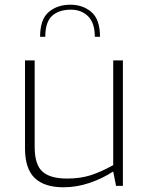

<svg xmlns="http://www.w3.org/2000/svg" viewBox="-20 -788 624 814"><path d="M86 -159V-532H127V-165Q127 -90 160 -60.5Q193 -31 264 -31Q319 -31 362.5 -44.5Q406 -58 460 -88V-532H501V0H472L460 -61Q414 -31 359.5 -12.5Q305 6 249 6Q168 6 127 -33.5Q86 -73 86 -159ZM404 -632H382Q382 -691 353.5 -719Q325 -747 281 -747Q229 -747 200.5 -720.5Q172 -694 172 -632H150Q150 -706 186.5 -737Q223 -768 278 -768Q332 -768 368 -736.5Q404 -705 404 -632Z"/></svg>

Font: Exo ExtraLight
Style: Regular
Weight: 275
Designer: Natanael Gama
Foundry: Natanael Gama
Version: Version 1.500; ttfautohint (v1.6)